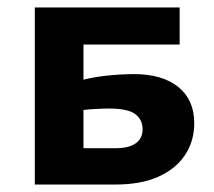

<svg xmlns="http://www.w3.org/2000/svg" viewBox="-20 -493 572 513"><path d="M73 0V-473H460V-374H203V-97H289Q324 -97 342.5 -110Q361 -123 361 -148Q361 -173 341.5 -188Q322 -203 271 -203Q255 -203 229 -201.5Q203 -200 176 -195V-273Q220 -286 261.5 -290.5Q303 -295 338 -295Q414 -295 456.5 -260.5Q499 -226 499 -164Q499 -116 474.5 -79Q450 -42 403.5 -21Q357 0 289 0Z"/></svg>

Font: Ysabeau SC ExtraBold
Style: Regular
Weight: 800
Designer: Christian Thalmann (Catharsis Fonts)
Version: Version 2.001;gftools[0.9.30]; featfreeze: smcp